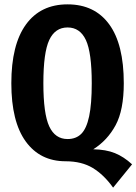

<svg xmlns="http://www.w3.org/2000/svg" viewBox="-20 -728 626 881"><path d="M586 26 499 133Q457 74 406 43Q355 12 281 12Q164 12 98 -79Q32 -170 32 -346Q32 -523 99 -615.5Q166 -708 290 -708Q414 -708 481 -616.5Q548 -525 548 -346Q548 -223 510.5 -153.5Q473 -84 408 -43Q466 -42 507 -25.5Q548 -9 586 26ZM290 -90Q329 -90 353 -114Q377 -138 389 -194Q401 -250 401 -346Q401 -487 374 -544.5Q347 -602 290 -602Q233 -602 206 -544.5Q179 -487 179 -346Q179 -206 206 -148Q233 -90 290 -90Z"/></svg>

Font: Fira Sans Compressed SemiBold
Style: Regular
Weight: 600
Width: 1
Designer: bBox Type GmbH & Carrois Corporate GbR & Edenspiekermann AG
Foundry: bBox Type GmbH & Carrois Corporate GbR & Edenspiekermann AG
Version: Version 4.301